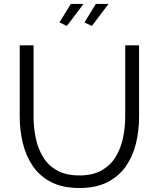

<svg xmlns="http://www.w3.org/2000/svg" viewBox="-20 -937 795 962"><path d="M378.3 5Q293.6 5 236 -24.8Q178.5 -54.6 144.1 -105.5Q109.6 -156.5 94.2 -220.5Q78.8 -284.5 78.8 -352.2V-710H148.2V-352.2Q148.2 -296.6 159.5 -243.8Q170.7 -190.9 196.6 -149.1Q222.5 -107.3 266.8 -82.7Q311 -58 377.3 -58Q444.6 -58 489.1 -83.3Q533.7 -108.6 559.4 -150.9Q585.2 -193.2 596.3 -245.6Q607.4 -297.9 607.4 -352.2V-710H676.8V-352.2Q676.8 -280.8 660.7 -216.1Q644.6 -151.5 609.4 -102Q574.1 -52.6 517.2 -23.8Q460.3 5 378.3 5ZM315 -806.9 277.8 -824.5 334.8 -917.3H398.4ZM440.4 -806.9 403.2 -824.5 460.2 -917.3H523.8Z"/></svg>

Font: Raleway Thin
Style: Regular
Weight: 100
Designer: Matt McInerney, Pablo Impallari, Rodrigo Fuenzalida
Foundry: Matt McInerney, Pablo Impallari, Rodrigo Fuenzalida
Version: Version 4.026